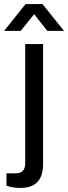

<svg xmlns="http://www.w3.org/2000/svg" viewBox="-55 -743 335 945"><path d="M-35 -591 71 -723H154L260 -591H178L113 -673L47 -591ZM46 182Q8 182 -23 171V110H22Q69 110 69 62V-526H157V64Q157 182 46 182Z"/></svg>

Font: Archivo
Style: Regular
Weight: 400
Designer: Hector Gatti
Foundry: Omnibus-Type
Version: Version 2.001